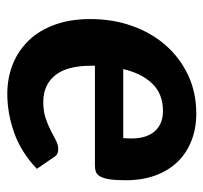

<svg xmlns="http://www.w3.org/2000/svg" viewBox="-36 -528 570 539"><g transform="rotate(-90 249.5 -258.0)"><path d="M13.5 0ZM201 7.5Q159 7.5 124.5 -6Q90 -19.5 65.2 -45Q40.5 -70.5 27 -107.2Q13.5 -144 13.5 -190.5Q13.5 -219 16.2 -236Q19 -253 24.2 -262.2Q29.5 -271.5 36.8 -274.2Q44 -277 53.5 -277H335V-287Q335 -355.5 308 -388.8Q281 -422 233.5 -422Q207.5 -422 188 -415.5Q168.5 -409 153.2 -401Q138 -393 125.5 -386.5Q113 -380 101 -380Q85 -380 78.5 -392L45.5 -440Q92.5 -484.5 147 -503.8Q201.5 -523 256 -523Q301 -523 339.5 -507.5Q378 -492 406.2 -462.5Q434.5 -433 450.2 -389.5Q466 -346 466 -290Q466 -227 446.8 -172.8Q427.5 -118.5 392.5 -78.5Q357.5 -38.5 308.8 -15.5Q260 7.5 201 7.5ZM208 -86Q255.5 -86 284.5 -115.8Q313.5 -145.5 325.5 -197.5H132Q129.5 -175 132 -155Q134.5 -135 143.5 -119.5Q152.5 -104 168.5 -95Q184.5 -86 208 -86Z"/></g></svg>

Font: Lato Heavy
Style: Italic
Weight: 800
Italic angle: -7°
Designer: Lukasz Dziedzic
Foundry: tyPoland Lukasz Dziedzic
Version: Version 2.007; 2014-02-27